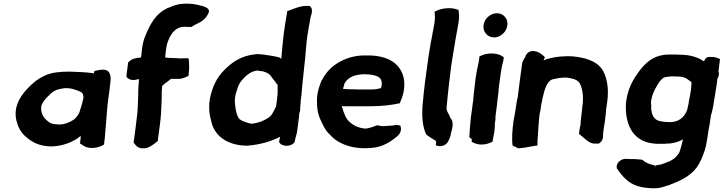

<svg xmlns="http://www.w3.org/2000/svg" viewBox="-20 -787 3890 1032"><path d="M68 -140C76 -107 89 -80 113 -57C149 -25 185 -2 253 0C314 0 377 -24 414 -57C414 -48 413 -38 411 -25L410 -16L430 -3C462 17 512 8 539 -10L543 -43C544 -55 545 -66 546 -78L548 -101C550 -115 550 -132 552 -152C556 -195 556 -212 562 -255C567 -292 571 -317 574 -352C576 -367 575 -384 567 -397C553 -421 515 -411 499 -408L487 -405L485 -393H484C448 -399 391 -401 355 -402C308 -402 260 -399 222 -381C182 -363 157 -342 124 -307C82 -261 53 -208 68 -140ZM202 -214 203 -221C209 -234 216 -247 231 -262C264 -297 276 -306 327 -313C337 -313 351 -313 354 -312H356C374 -309 407 -298 419 -290C424 -286 427 -279 429 -263C424 -238 414 -204 406 -181C401 -169 385 -149 375 -143C357 -131 329 -118 301 -118H293C255 -120 247 -125 225 -146C210 -161 198 -185 202 -214Z M659 -376C666 -364 679 -357 697 -357C706 -357 713 -358 724 -362L727 -359C725 -332 722 -303 723 -274L722 -251C721 -219 720 -185 715 -151L708 -94C706 -83 705 -70 704 -63L698 -21C707 -11 714 7 742 10C773 14 797 -5 810 -15L828 -29L829 -36C830 -45 830 -53 832 -60L840 -121C845 -159 847 -194 848 -230L849 -255C849 -280 849 -302 852 -326C859 -331 866 -338 872 -343H873C879 -348 888 -353 899 -363H939C961 -363 978 -372 993 -379L994 -388C998 -415 997 -442 995 -463L993 -474H972C965 -474 961 -474 951 -473C947 -473 944 -473 941 -474H938C921 -474 903 -476 885 -476C880 -477 876 -477 868 -478V-485L874 -533C875 -539 876 -542 878 -551C893 -598 916 -634 956 -642C974 -644 990 -642 1004 -642H1008L1027 -653C1033 -656 1039 -659 1044 -662C1068 -672 1090 -691 1101 -718L1102 -720L1103 -722C1106 -741 1087 -748 1076 -752H1075L1074 -753C1054 -758 1032 -765 1000 -767H999C990 -767 981 -768 968 -767C940 -766 917 -759 895 -749L872 -740V-739C834 -720 807 -687 787 -650C771 -618 752 -582 745 -536L738 -478C718 -476 691 -474 674 -456L669 -452Z M1105 -232C1104 -215 1104 -196 1106 -180L1110 -157V-156C1112 -149 1114 -144 1115 -138C1130 -57 1203 -4 1309 -4H1310C1380 -10 1435 -26 1486 -52C1485 -48 1483 -40 1482 -35L1480 -23L1483 -19C1496 0 1537 3 1558 -17L1562 -20C1565 -28 1566 -37 1568 -45C1570 -54 1575 -66 1577 -80L1588 -165C1587 -168 1588 -171 1589 -177V-180C1593 -189 1595 -197 1593 -208L1594 -212C1594 -218 1595 -226 1596 -233V-235C1596 -240 1596 -244 1597 -251L1600 -274C1604 -315 1607 -357 1612 -397C1613 -406 1614 -415 1615 -427C1623 -483 1624 -539 1632 -595C1635 -608 1637 -624 1639 -637C1642 -656 1646 -672 1649 -693C1652 -705 1665 -733 1649 -751L1645 -755H1639C1595 -758 1561 -740 1535 -731L1524 -728L1523 -718C1519 -696 1515 -676 1512 -653C1510 -640 1509 -626 1506 -614V-613C1500 -565 1496 -518 1492 -471C1491 -471 1483 -477 1480 -479C1459 -484 1437 -488 1414 -491L1394 -494C1386 -495 1379 -495 1373 -496H1371C1365 -496 1356 -496 1349 -495C1275 -486 1228 -454 1184 -409C1146 -371 1121 -320 1109 -260ZM1243 -259 1244 -266C1245 -270 1249 -295 1252 -298L1253 -300C1259 -324 1268 -343 1282 -358C1305 -384 1330 -405 1365 -408C1373 -406 1381 -404 1391 -404C1402 -401 1411 -398 1422 -392C1426 -390 1429 -386 1435 -380C1442 -368 1453 -357 1460 -347C1462 -344 1465 -337 1472 -332C1473 -315 1472 -297 1472 -280C1471 -272 1469 -262 1469 -252L1464 -215C1457 -202 1451 -189 1446 -180C1434 -157 1412 -146 1382 -133C1370 -129 1357 -126 1343 -123H1338L1334 -122H1330C1302 -129 1271 -138 1262 -154C1249 -176 1244 -208 1242 -245C1242 -248 1243 -252 1243 -259Z M1684 -238C1684 -215 1686 -188 1694 -166C1696 -159 1699 -153 1701 -147L1702 -146V-145C1715 -117 1728 -85 1754 -63C1758 -60 1758 -57 1765 -51C1811 -7 1893 20 1994 6C2037 0 2078 -24 2106 -47C2112 -52 2122 -59 2129 -71C2139 -90 2135 -100 2132 -112C2122 -114 2114 -117 2101 -114C2086 -111 2078 -112 2056 -110H2054C2042 -108 2041 -108 2026 -110L2008 -114C1989 -107 1962 -96 1943 -96C1911 -98 1880 -112 1864 -128H1863L1862 -129C1840 -146 1828 -178 1819 -211C1818 -213 1818 -214 1817 -217C1821 -216 1827 -216 1834 -216H1975C2031 -216 2082 -222 2129 -232L2132 -240C2156 -292 2163 -357 2136 -406C2106 -462 2044 -487 1968 -489H1931C1838 -486 1751 -437 1712 -359L1711 -358L1710 -357C1707 -349 1703 -342 1700 -332L1695 -317C1687 -292 1682 -263 1684 -238ZM1824 -309C1825 -316 1828 -325 1830 -330V-333C1830 -334 1830 -335 1832 -339C1847 -365 1874 -382 1913 -386C1917 -387 1924 -387 1933 -388H1937C1977 -388 2008 -381 2022 -367C2034 -355 2035 -330 2027 -313C2011 -309 1996 -306 1977 -306H1909C1901 -306 1896 -306 1889 -307H1867C1854 -307 1843 -308 1829 -309Z M2314 -723 2316 -722C2318 -699 2319 -683 2314 -657C2300 -585 2286 -508 2276 -431L2263 -335C2262 -317 2259 -301 2257 -284V-283C2255 -261 2254 -241 2251 -221V-220C2247 -159 2251 -106 2271 -63L2272 -64C2277 -57 2324 -29 2324 -29V-21L2322 -9C2325 -1 2344 -1 2355 -2C2368 -5 2382 -13 2388 -26C2396 -40 2402 -54 2405 -75C2410 -91 2413 -107 2413 -118V-120C2412 -135 2410 -144 2400 -154C2392 -181 2377 -187 2381 -215V-216C2385 -258 2389 -299 2394 -341L2405 -431C2409 -461 2414 -487 2419 -518L2427 -567C2432 -598 2439 -633 2444 -662C2450 -693 2447 -716 2444 -737L2442 -734C2406 -750 2354 -743 2324 -728Z M2537 -371C2534 -351 2531 -314 2528 -295C2527 -288 2526 -282 2526 -273C2525 -268 2524 -261 2524 -253L2513 -170C2512 -162 2510 -154 2510 -144C2508 -130 2507 -104 2505 -91V-90C2505 -80 2504 -66 2503 -57L2502 -50L2515 -40C2515 -39 2516 -36 2516 -33L2515 -25C2529 -17 2546 -10 2568 -10C2592 -10 2610 -17 2627 -25L2630 -41C2631 -51 2634 -60 2636 -72L2638 -87C2640 -99 2639 -110 2640 -122L2643 -145V-146C2643 -155 2643 -162 2644 -168L2651 -221C2653 -236 2654 -254 2656 -267L2659 -289C2660 -314 2666 -354 2670 -382C2672 -396 2675 -413 2677 -427C2679 -437 2685 -456 2687 -471L2688 -479L2681 -484C2655 -503 2602 -505 2566 -488L2557 -484L2555 -466C2555 -463 2553 -457 2552 -448C2546 -426 2541 -397 2537 -371ZM2579 -652C2574 -617 2599 -587 2634 -586H2643C2676 -590 2703 -619 2707 -651C2712 -686 2686 -716 2651 -716C2616 -716 2584 -687 2579 -652Z M2740 -136C2734 -89 2730 -43 2735 -5L2755 5C2760 8 2768 12 2780 9C2803 7 2835 0 2853 -3L2869 -5V-20C2869 -28 2869 -35 2870 -41V-42C2873 -85 2875 -129 2880 -172L2882 -182C2884 -187 2885 -193 2885 -196C2886 -206 2888 -217 2890 -229V-232L2892 -235L2894 -248C2894 -249 2896 -258 2896 -258C2906 -303 2918 -345 2945 -359C2968 -365 2991 -370 3017 -370C3026 -370 3031 -370 3038 -368H3039L3053 -365C3075 -361 3088 -352 3097 -338C3110 -311 3118 -271 3111 -220L3110 -218C3110 -210 3109 -201 3108 -193C3105 -172 3104 -153 3101 -134V-132C3101 -127 3101 -121 3100 -115C3099 -109 3098 -102 3096 -97L3092 -68L3125 -40C3137 -31 3152 -13 3185 -15H3198L3202 -18C3226 -33 3221 -61 3222 -74L3228 -115C3230 -122 3230 -129 3231 -134L3233 -149C3235 -166 3237 -181 3238 -199L3244 -241C3253 -309 3244 -364 3221 -407C3202 -440 3170 -459 3129 -471V-472H3128C3102 -478 3071 -485 3034 -485C3024 -485 3015 -484 3008 -484C2977 -483 2947 -477 2922 -470C2916 -469 2909 -466 2902 -462C2903 -469 2906 -473 2909 -479L2902 -486C2892 -495 2877 -509 2853 -512C2830 -517 2809 -501 2804 -483C2799 -475 2792 -462 2787 -450L2775 -361C2771 -334 2769 -310 2765 -283L2763 -265L2761 -256L2760 -255C2758 -242 2755 -227 2753 -211L2750 -191C2748 -174 2743 -155 2740 -136Z M3295 113 3294 116 3296 118C3321 156 3356 198 3407 213C3430 221 3457 223 3481 225H3482C3493 225 3504 225 3515 224C3536 222 3554 214 3569 210H3571C3627 188 3685 166 3725 113C3745 85 3757 53 3769 18L3775 -5V-6C3776 -11 3778 -20 3779 -29C3780 -38 3783 -48 3784 -57C3785 -68 3787 -79 3789 -91C3790 -98 3791 -105 3793 -109V-111C3795 -126 3798 -141 3800 -157L3801 -166C3801 -169 3803 -172 3805 -177V-178L3810 -200C3813 -214 3816 -230 3818 -245C3822 -272 3829 -309 3833 -338L3836 -364C3845 -377 3846 -392 3842 -405L3850 -469C3838 -476 3824 -481 3805 -481H3794C3777 -482 3768 -469 3764 -457C3731 -480 3688 -493 3634 -493C3627 -493 3621 -493 3615 -494H3576C3506 -494 3462 -461 3429 -421C3418 -409 3410 -396 3402 -385C3376 -348 3354 -301 3347 -250C3345 -241 3344 -230 3344 -222C3341 -113 3384 -18 3512 -14H3544C3550 -14 3555 -14 3562 -15C3568 -15 3576 -16 3581 -16H3583C3607 -19 3630 -26 3651 -38C3650 -34 3650 -33 3649 -29C3644 -10 3640 8 3634 25L3633 27C3631 35 3627 40 3617 52C3599 74 3569 85 3533 97C3524 99 3514 100 3504 102H3503C3499 118 3500 118 3500 102H3499C3473 97 3447 86 3437 75L3433 72C3418 69 3402 70 3391 68H3389C3375 68 3361 68 3347 67C3321 64 3291 88 3295 113ZM3479 -239 3481 -251C3485 -278 3497 -302 3511 -326C3519 -340 3526 -351 3537 -361C3548 -374 3559 -373 3594 -377C3595 -377 3602 -376 3604 -376H3614C3622 -376 3628 -375 3638 -375C3646 -374 3659 -370 3667 -367L3681 -357C3685 -353 3693 -349 3697 -344C3697 -339 3696 -335 3696 -329C3696 -307 3690 -285 3686 -258C3684 -252 3683 -247 3683 -244L3681 -230C3681 -227 3679 -222 3678 -217C3672 -169 3637 -134 3591 -131H3565C3563 -131 3561 -132 3553 -132C3550 -132 3544 -133 3543 -133L3541 -134H3540C3508 -136 3490 -154 3484 -180C3482 -191 3479 -203 3480 -210L3481 -213C3480 -222 3479 -231 3479 -239Z"/></svg>

Font: Hussar Pisanka
Style: BdKur
Weight: 700
Designer: Robert Jablonski
Foundry: Cannot Into Space Fonts
Version: Version 1.070